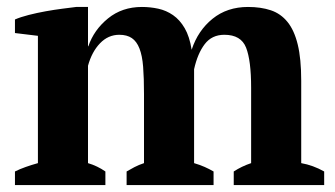

<svg xmlns="http://www.w3.org/2000/svg" viewBox="-20 -532 964 552"><path d="M594 0H344V-39Q354 -45 366.5 -51.5Q379 -58 394 -63V-262Q394 -308 391.5 -340Q389 -372 381 -392.5Q373 -413 359 -422.5Q345 -432 323 -432Q291 -432 267.5 -407.5Q244 -383 233 -343V-63Q260 -55 283 -39V0H23V-39Q37 -46 54 -52Q71 -58 89 -63V-429L23 -437V-476Q39 -483 62.5 -489Q86 -495 111 -499.5Q136 -504 159.5 -507Q183 -510 199 -512H233V-399H234Q250 -446 290.5 -479Q331 -512 388 -512Q412 -512 435 -507Q458 -502 477.5 -488.5Q497 -475 511 -451Q525 -427 531 -389Q549 -444 591 -478Q633 -512 693 -512Q730 -512 758.5 -502.5Q787 -493 806.5 -469Q826 -445 836 -404Q846 -363 846 -300V-63Q880 -57 912 -39V0H652V-39Q675 -54 702 -63V-280Q702 -358 687.5 -395Q673 -432 625 -432Q589 -432 568.5 -405Q548 -378 538 -333V-63Q555 -58 568.5 -52Q582 -46 594 -39Z"/></svg>

Font: PT Serif
Style: Bold
Weight: 700
Designer: A.Korolkova, O.Umpeleva, V.Yefimov
Foundry: ParaType Ltd
Version: Version 1.000W OFL; ttfautohint (v1.6)